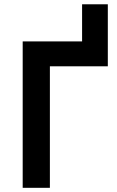

<svg xmlns="http://www.w3.org/2000/svg" viewBox="-20 -898 560 918"><path d="M372.5 -581V-877.5H495.5V-581ZM88.5 0V-700H495.5V-581H218.5V0Z"/></svg>

Font: Geologica Roman Medium
Style: Regular
Weight: 500
Designer: Sindre Bremnes, Frode Helland
Foundry: Monokrom Skriftforlag AS
Version: Version 1.010;gftools[0.9.28]